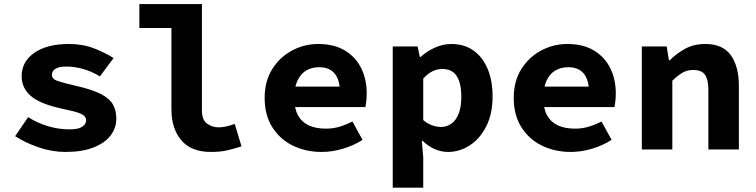

<svg xmlns="http://www.w3.org/2000/svg" viewBox="-20 -720 3640 925"><path d="M295.6 12Q229.7 12 164.8 -10.6Q100 -33.2 53 -64L115.5 -155.6Q161.1 -127 211.7 -111.9Q262.3 -96.7 315.8 -96.7Q356.7 -96.7 375.7 -109.2Q394.7 -121.7 394.7 -139.4Q394.7 -149.8 389.2 -157.6Q383.7 -165.4 370.4 -171.6Q357.1 -177.9 333.5 -183.9Q310 -189.9 273 -197.7Q172.3 -219.9 128.3 -257.9Q84.3 -295.9 84.3 -352.8Q84.3 -422.6 145.1 -465.4Q205.9 -508.1 312.5 -508.1Q379.1 -508.1 433.6 -486.8Q488.1 -465.4 527.1 -440.2L461.3 -352Q423.7 -375.1 381.8 -387.3Q339.9 -399.4 298.9 -399.4Q275.7 -399.4 260.6 -394.5Q245.5 -389.7 237.8 -380.5Q230 -371.4 230 -359.8Q230 -339.5 256 -330.4Q282 -321.2 344.6 -306.7Q421.2 -289.7 464 -268Q506.7 -246.4 523.5 -217.6Q540.4 -188.8 540.4 -148Q540.4 -103.1 512.5 -66.9Q484.7 -30.8 430.1 -9.4Q375.6 12 295.6 12Z M995.2 12Q901.6 12 853.7 -44Q805.9 -100.1 805.9 -194V-585.1H651.4V-700.5H952.8V-188Q952.8 -142.2 977.7 -124.4Q1002.6 -106.5 1033.4 -106.5Q1050.8 -106.5 1069.2 -110.6Q1087.6 -114.6 1110.9 -123L1143.5 -14.8Q1105.4 -2.8 1073.6 4.6Q1041.7 12 995.2 12Z M1530 12Q1452.7 12 1390.3 -18.7Q1327.9 -49.4 1291.5 -107.7Q1255 -165.9 1255 -248.3Q1255 -329.5 1291.8 -387.6Q1328.6 -445.7 1387.6 -476.9Q1446.7 -508.1 1513.1 -508.1Q1589.6 -508.1 1641.6 -476.7Q1693.7 -445.3 1720.2 -391.4Q1746.7 -337.6 1746.7 -270Q1746.7 -250.2 1744.6 -231.8Q1742.5 -213.4 1740.5 -204.1H1364.1V-302.8H1641L1617.8 -274.7Q1617.8 -334.7 1592.4 -365.5Q1567 -396.2 1518 -396.2Q1481.7 -396.2 1454.7 -380Q1427.7 -363.7 1412.7 -330.8Q1397.6 -297.8 1397.6 -248.3Q1397.6 -196.9 1415.8 -164.3Q1433.9 -131.6 1467.9 -115.9Q1501.9 -100.2 1550.1 -100.2Q1584 -100.2 1614.4 -109.1Q1644.9 -118 1677.9 -134.6L1726.7 -46Q1684.2 -19.1 1632.3 -3.6Q1580.3 12 1530 12Z M1872.1 184.1V-496.1H1992L2002.6 -445.6H2006.3Q2036.7 -473.3 2075.5 -490.7Q2114.3 -508.1 2154 -508.1Q2216.4 -508.1 2260.6 -476.9Q2304.8 -445.7 2328.9 -389Q2353.1 -332.4 2353.1 -255.9Q2353.1 -170.8 2322.4 -110.8Q2291.7 -50.8 2242.8 -19.4Q2193.8 12 2137.8 12Q2105.4 12 2073.8 -2Q2042.3 -15.9 2015.8 -41.5H2012.2L2019.1 38.7V184.1ZM2104.4 -108.3Q2131.5 -108.3 2153.6 -123.4Q2175.7 -138.4 2189 -170.7Q2202.4 -202.9 2202.4 -254.2Q2202.4 -298.8 2192.3 -328.4Q2182.3 -358 2162.4 -372.9Q2142.5 -387.8 2110.8 -387.8Q2087.3 -387.8 2064.8 -377.2Q2042.4 -366.6 2019.1 -341.6V-141.4Q2040.2 -123.5 2062.7 -115.9Q2085.2 -108.3 2104.4 -108.3Z M2730 12Q2652.7 12 2590.3 -18.7Q2527.9 -49.4 2491.5 -107.7Q2455 -165.9 2455 -248.3Q2455 -329.5 2491.8 -387.6Q2528.6 -445.7 2587.6 -476.9Q2646.7 -508.1 2713.1 -508.1Q2789.6 -508.1 2841.6 -476.7Q2893.7 -445.3 2920.2 -391.4Q2946.7 -337.6 2946.7 -270Q2946.7 -250.2 2944.6 -231.8Q2942.5 -213.4 2940.5 -204.1H2564.1V-302.8H2841L2817.8 -274.7Q2817.8 -334.7 2792.4 -365.5Q2767 -396.2 2718 -396.2Q2681.7 -396.2 2654.7 -380Q2627.7 -363.7 2612.7 -330.8Q2597.6 -297.8 2597.6 -248.3Q2597.6 -196.9 2615.8 -164.3Q2633.9 -131.6 2667.9 -115.9Q2701.9 -100.2 2750.1 -100.2Q2784 -100.2 2814.4 -109.1Q2844.9 -118 2877.9 -134.6L2926.7 -46Q2884.2 -19.1 2832.3 -3.6Q2780.3 12 2730 12Z M3072.1 0V-496.1H3192L3202.6 -429.8H3206.6Q3238.9 -462 3280.7 -485Q3322.5 -508.1 3378 -508.1Q3461.9 -508.1 3500.8 -454.1Q3539.7 -400.1 3539.7 -306.2V0H3392.7V-287.4Q3392.7 -337 3376.4 -359.9Q3360.1 -382.9 3319.5 -382.9Q3290.2 -382.9 3267.8 -369.6Q3245.4 -356.4 3219.1 -331.2V0Z"/></svg>

Font: Source Code Pro ExtraLight
Style: Regular
Weight: 200
Monospace: yes
Designer: Paul D. Hunt, Teo Tuominen
Foundry: Adobe
Version: Version 1.026;hotconv 1.1.0;makeotfexe 2.6.0